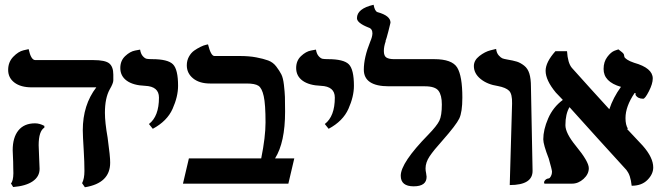

<svg xmlns="http://www.w3.org/2000/svg" viewBox="-20 -770 2766 805"><path d="M142.1 -161.1Q142.1 -151.4 144 -111.1Q146 -70.8 146 -62Q146 -29.8 117.4 -10Q88.9 9.8 35.2 14.2L25.9 -1Q35.6 -10.7 36.1 -43.9Q36.1 -46.9 35.6 -64Q35.2 -81.1 35.2 -91.8Q33.2 -127.9 33.2 -140.1Q33.2 -193.4 57.1 -223.1Q81.1 -252.9 127 -252.9Q146 -252.9 166 -242.2V-234.9Q142.1 -220.2 142.1 -161.1ZM419.9 -296.9Q419.9 -256.8 431.2 -192.9Q442.4 -111.8 441.9 -87.9Q441.9 -2 335.9 15.1L324.2 -2Q334 -21 334 -53.2Q334 -90.3 331.1 -138.2Q327.1 -202.1 327.1 -224.1Q327.1 -330.1 383.8 -403.8H112.8Q66.9 -403.8 40.5 -423.8Q14.2 -443.8 14.2 -476.8Q14.2 -509.8 35.6 -532Q57.1 -554.2 78.6 -559.1L100.1 -564Q109.9 -518.1 127.9 -518.1H371.1Q420.9 -518.1 438 -504.2Q455.1 -490.2 455.1 -457V-433.1Q455.1 -420.9 439.9 -395Q419.9 -358.9 419.9 -296.9Z M620.6 -230 604.5 -250Q646.5 -282.2 646.5 -360.8Q646.5 -407.7 588.4 -410.2Q538.6 -412.1 511.5 -431.6Q484.4 -451.2 484.4 -484.9Q484.4 -515.6 504.9 -534.9Q525.4 -554.2 546.4 -558.1L567.4 -562Q570.3 -543.9 578.9 -534.4Q587.4 -524.9 595.5 -523.4Q603.5 -522 617.7 -522Q683.6 -522 705.1 -500.5Q726.6 -479 726.6 -410.2Q726.6 -365.2 703.6 -313.7Q680.7 -262.2 620.6 -230Z M984.9 -535.2Q1024.9 -535.2 1054.4 -529.5Q1084 -523.9 1104.5 -516.4Q1125 -508.8 1138.4 -491Q1151.9 -473.1 1159.4 -458.5Q1167 -443.8 1170.4 -414.3Q1173.8 -384.8 1174.6 -363.8Q1175.3 -342.8 1175.3 -301.8Q1175.3 -172.9 1133.3 -106H1213.9L1189 0H747.1L772 -106H1075.2Q1093.3 -195.8 1093.3 -256.8Q1093.3 -333 1085.7 -366.9Q1078.1 -400.9 1063.5 -410.4Q1048.8 -419.9 1014.2 -419.9H860.8Q815.9 -419.9 789.6 -441.4Q763.2 -462.9 763.2 -496.1Q763.2 -516.1 772.2 -532.5Q781.2 -548.8 794.2 -557.9Q807.1 -566.9 820.6 -573.5Q834 -580.1 843.3 -582L852.1 -584Q864.3 -535.2 878.9 -535.2Z M1357.9 -230 1341.8 -250Q1383.8 -282.2 1383.8 -360.8Q1383.8 -407.7 1325.7 -410.2Q1275.9 -412.1 1248.8 -431.6Q1221.7 -451.2 1221.7 -484.9Q1221.7 -515.6 1242.2 -534.9Q1262.7 -554.2 1283.7 -558.1L1304.7 -562Q1307.6 -543.9 1316.2 -534.4Q1324.7 -524.9 1332.8 -523.4Q1340.8 -522 1355 -522Q1420.9 -522 1442.4 -500.5Q1463.9 -479 1463.9 -410.2Q1463.9 -365.2 1440.9 -313.7Q1418 -262.2 1357.9 -230Z M1589.4 -556.2Q1589.4 -535.2 1600.3 -528.6Q1611.3 -522 1632.3 -522H1800.3Q1875.5 -522 1897 -486.6Q1918.5 -451.2 1918.5 -360.8Q1918.5 -299.8 1905.5 -272.9Q1892.6 -246.1 1835.4 -181.2Q1798.3 -140.1 1781.2 -114.5Q1764.2 -88.9 1764.2 -64Q1764.2 -54.2 1766.6 -43.9Q1768.6 -31.7 1768.6 -28.8Q1768.6 11.2 1714.4 11.2Q1660.2 11.2 1660.2 -33.2Q1660.2 -87.4 1775.4 -205.1Q1811.5 -242.2 1822 -263.7Q1832.5 -285.2 1832.5 -332Q1832.5 -371.1 1818.4 -389.6Q1804.2 -408.2 1761.2 -408.2H1610.4Q1505.4 -408.2 1505.4 -478Q1505.4 -528.8 1532.2 -595.2Q1541 -615.2 1541.5 -629.9Q1541.5 -649.9 1524.4 -654.8Q1476.6 -673.8 1476.6 -693.8Q1476.6 -733.9 1546.4 -750Q1551.3 -723.1 1562.5 -719.2Q1617.7 -704.1 1617.2 -674.8Q1617.2 -672.9 1608.4 -638.9Q1599.6 -605 1596.2 -597.2H1597.2Q1589.4 -575.2 1589.4 -556.2Z M2117.2 5.9 2127 -335.9Q2127.9 -376 2114.5 -389.4Q2101.1 -402.8 2067.9 -409.2Q2022.9 -416 1994.9 -439Q1966.8 -461.9 1966.8 -493.2Q1966.8 -517.1 1990 -535.2Q2013.2 -553.2 2036.6 -559.1L2060.1 -564.9Q2062 -547.9 2071 -537.8Q2080.1 -527.8 2086.4 -525.4Q2092.8 -522.9 2104 -521Q2132.8 -516.1 2147.5 -511.5Q2162.1 -506.8 2177.5 -494.9Q2192.9 -482.9 2199.5 -461.4Q2206.1 -439.9 2206.1 -405.8Q2207 -346.7 2209.5 -229.2Q2211.9 -111.8 2212.9 -55.2Q2214.4 5.9 2117.2 5.9Z M2716.8 -440.9Q2716.8 -418.9 2700.7 -387.5Q2684.6 -356 2676.8 -356Q2653.8 -356 2644.5 -372.1H2645.5Q2642.1 -377.4 2646.5 -379.9Q2646.5 -379.9 2640.6 -379.9Q2602.5 -323.7 2602.5 -274.9Q2602.5 -246.1 2612.8 -230H2608.4Q2630.4 -207 2674.8 -159.2Q2718.8 -109.4 2718.8 -67.9Q2718.8 -40 2694.6 -15.6Q2670.4 8.8 2628.4 8.8Q2623.5 -37.1 2607.4 -55.2H2608.4Q2565.4 -102.1 2487.5 -188Q2409.7 -273.9 2367.7 -320.8Q2350.6 -292 2350.6 -245.1Q2350.6 -211.9 2394.5 -158.2Q2448.7 -92.3 2448.7 -64.9Q2448.7 -40 2426.8 -20Q2404.8 0 2378.4 0H2262.7Q2258.8 -5.9 2264.6 -13.4Q2270.5 -21 2280.8 -22Q2285.6 -22.9 2290 -31.5Q2294.4 -40 2294.4 -49.8Q2294.4 -57.6 2280.8 -105Q2257.8 -164.1 2257.8 -186Q2257.8 -226.1 2278.3 -273.4Q2298.8 -320.8 2339.8 -351.1Q2335 -356 2325.2 -366.5Q2315.4 -377 2310.5 -381.8Q2267.6 -433.6 2267.6 -473.1Q2267.6 -509.3 2308.6 -555.2H2357.4Q2360.4 -506.3 2377.4 -485.8Q2403.3 -456.1 2456.5 -397.9Q2509.8 -339.8 2534.7 -312Q2550.8 -360.8 2583.5 -405.8Q2510.3 -426.8 2510.7 -481Q2510.7 -510.7 2526.1 -531.2Q2541.5 -551.8 2557.1 -557.6L2572.8 -563Q2593.8 -547.9 2595.7 -542Q2596.7 -535.2 2598.1 -531Q2599.6 -526.9 2609.6 -520Q2619.6 -513.2 2638.7 -506.8Q2716.8 -484.9 2716.8 -440.9Z"/></svg>

Font: Linux Libertine
Style: Semibold
Weight: 600
Designer: Philipp H. Poll
Foundry: Philipp H. Poll
Version: Version 5.1.2 ; ttfautohint (v0.9)